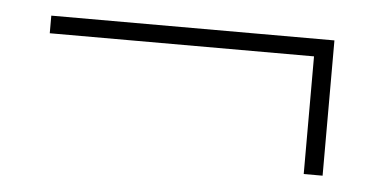

<svg xmlns="http://www.w3.org/2000/svg" viewBox="-30 -429 593 304"><g transform="rotate(5 266.5 -277.5)"><path d="M41 -357V-385H491V-170H461V-357Z"/></g></svg>

Font: Source Serif 4 SmText ExtraLight
Style: Regular
Weight: 200
Designer: Frank Grießhammer
Foundry: Adobe
Version: Version 4.005;hotconv 1.1.0;makeotfexe 2.6.0